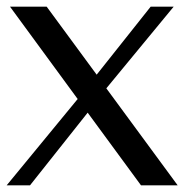

<svg xmlns="http://www.w3.org/2000/svg" viewBox="-22 -556 553 576"><path d="M511 0H401L241 -218L68 0H-2L211 -259L8 -536H118L268 -332L430 -536H499L297 -291Z"/></svg>

Font: RIT Lekha
Style: Regular
Weight: 400
Designer: Rahul Radhakrishnan
Version: 1.0